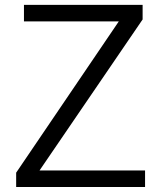

<svg xmlns="http://www.w3.org/2000/svg" viewBox="-20 -751 645 771"><path d="M44.9 -57.6Q148.4 -210 457 -665Q362.3 -665 76.2 -665Q76.2 -681.6 76.2 -731.4Q195.3 -731.4 552.7 -731.4Q552.7 -716.8 552.7 -672.9Q449.2 -521.5 138.7 -66.4Q245.1 -66.4 562.5 -66.4Q562.5 -49.8 562.5 0Q433.6 0 44.9 0Q44.9 -14.6 44.9 -57.6Z"/></svg>

Font: Gothic A1
Style: Regular
Weight: 400
Designer: HanYang I&C Co.,Ltd.
Version: Version 2.50